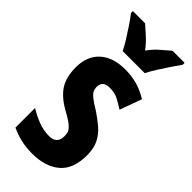

<svg xmlns="http://www.w3.org/2000/svg" viewBox="-249 -862 866 866"><g transform="rotate(45 184.5 -429.0)"><path d="M345 -211Q345 -123 296 -82Q247 -41 164 -41Q126 -41 93 -48.5Q60 -56 28 -71V-196Q55 -179 90 -165Q125 -151 162 -151Q212 -151 212 -200Q212 -212 209 -223Q206 -234 190 -248.5Q174 -263 135 -284Q79 -315 53.5 -354Q28 -393 28 -456Q28 -527 71.5 -567Q115 -607 194 -607Q233 -607 268 -597.5Q303 -588 341 -565L303 -460Q278 -476 256 -487.5Q234 -499 201 -499Q157 -499 157 -459Q157 -447 161.5 -437Q166 -427 181.5 -414Q197 -401 231 -381Q261 -361 287.5 -338.5Q314 -316 329.5 -286Q345 -256 345 -211ZM126 -657Q117 -676 100 -703.5Q83 -731 64.5 -758.5Q46 -786 31 -805V-817H109Q125 -803 150 -780.5Q175 -758 196 -730Q217 -760 241 -780Q265 -800 284 -817H361V-805Q347 -785 329 -758.5Q311 -732 294 -705Q277 -678 267 -657Z"/></g></svg>

Font: Noto Sans Tamil UI ExtraCondensed
Style: Bold
Weight: 700
Width: 2
Designer: Jelle Bosma - Monotype Design Team
Foundry: Monotype Imaging Inc.
Version: Version 2.004; ttfautohint (v1.8.4.7-5d5b)